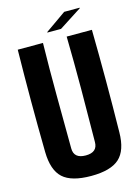

<svg xmlns="http://www.w3.org/2000/svg" viewBox="-139 -1017 802 1103"><g transform="rotate(-15 262.5 -465.5)"><path d="M263 10Q146 10 95 -36.5Q44 -83 42 -191Q37 -496 42 -800H192Q189 -649 190 -486.5Q191 -324 192 -173Q192 -112 263 -112Q333 -112 333 -173Q335 -324 335.5 -486.5Q336 -649 333 -800H483Q488 -496 483 -191Q482 -83 430.5 -36.5Q379 10 263 10ZM232 -851V-854L356 -941H448V-938L313 -851Z"/></g></svg>

Font: Big Shoulders Text Black
Style: Regular
Weight: 900
Designer: Patric King
Foundry: XO Type Co
Version: Version 1.000; ttfautohint (v1.8.2)